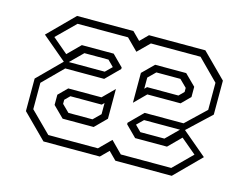

<svg xmlns="http://www.w3.org/2000/svg" viewBox="-79 -669 1039 798"><g transform="rotate(15 440.0 -270.0)"><path d="M162 0 59 -103V-243L158 -342L53 -430.5L162 -540H404.5L438 -506.5L471.5 -540H714L817 -437V-291L718 -198L823 -109.5L714 0H471.5L438 -33.5L404.5 0ZM174.5 -31H388L437.5 -80.5L486.5 -31H703.5L782.5 -109.5L716.5 -165L663.5 -112H526.5L479.5 -159V-165.5L537.5 -223.5H705L789.5 -304V-420.5L701.5 -509H488L438.5 -460L389.5 -509H172.5L93.5 -431L159.5 -375L212.5 -428H349.5L396.5 -381V-374.5L338.5 -316.5H171L86.5 -232V-118.5ZM479.5 -251.5V-380L528 -428H661.5L708.5 -381.5V-337.5L671.5 -300.5H528.5ZM335 -398.5H231.5L178.5 -346H333L360.5 -373ZM510 -320 519.5 -329.5H654.5L675.5 -350.5V-368L644.5 -398.5H541L510 -368ZM214.5 -112 167.5 -158.5V-202.5L204.5 -239.5H347.5L396.5 -288.5V-160.5L348 -112ZM231.5 -141.5H335L366 -172V-220L356.5 -210.5H221.5L200.5 -189.5V-172ZM644.5 -141.5 697.5 -194H543L515.5 -167L541 -141.5Z"/></g></svg>

Font: Tourney Condensed Light
Style: Regular
Weight: 300
Width: 3
Designer: Tyler Finck
Foundry: Etcetera Type Co
Version: Version 1.010; ttfautohint (v1.8.3)